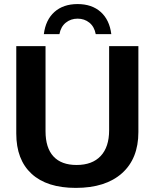

<svg xmlns="http://www.w3.org/2000/svg" viewBox="-20 -915 762 945"><path d="M353 9.8Q210.9 9.8 135.5 -59.6Q60.1 -128.9 60.1 -257.8V-688H204.1V-269Q204.1 -187.5 242.9 -145.3Q281.7 -103 356.9 -103Q434.1 -103 475.6 -147.2Q517.1 -191.4 517.1 -273.9V-688H661.1V-265.1Q661.1 -134.3 580.3 -62.3Q499.5 9.8 353 9.8ZM361.8 -823.2Q328.6 -823.2 304 -803.5Q279.3 -783.7 272.5 -747.1H195.8Q204.6 -817.4 248 -856.2Q291.5 -895 361.8 -895Q432.1 -895 475.6 -856.2Q519 -817.4 527.8 -747.1H451.2Q444.3 -783.7 419.9 -803.5Q395.5 -823.2 361.8 -823.2Z"/></svg>

Font: Arial
Style: Bold
Weight: 700
Designer: Steve Matteson
Foundry: Ascender Corporation
Version: Version 2.00.3